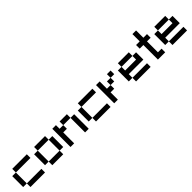

<svg xmlns="http://www.w3.org/2000/svg" viewBox="429 -2460 4142 4142"><g transform="rotate(-45 2500.0 -389.0)"><path d="M111.1 -111.1H0V-444.4H111.1ZM555.6 -444.4H111.1V-555.6H555.6ZM555.6 0H111.1V-111.1H555.6Z M777.8 -111.1H666.7V-444.4H777.8ZM1111.1 -444.4H777.8V-555.6H1111.1ZM1222.2 -111.1H1111.1V-444.4H1222.2ZM1111.1 0H777.8V-111.1H1111.1Z M1444.4 -333.3V0H1333.3V-555.6H1444.4V-444.4H1555.6V-333.3ZM1888.9 0H1777.8V-444.4H1888.9ZM1777.8 -444.4H1555.6V-555.6H1777.8Z M2111.1 -111.1H2000V-444.4H2111.1ZM2555.6 -444.4H2111.1V-555.6H2555.6ZM2555.6 0H2111.1V-111.1H2555.6Z M3000 -333.3H2888.9V-444.4H3000ZM3111.1 -444.4H3000V-555.6H3111.1ZM2777.8 -222.2V0H2666.7V-555.6H2777.8V-333.3H2888.9V-222.2Z M3666.7 -444.4H3333.3V-555.6H3666.7ZM3333.3 -222.2V-111.1H3222.2V-444.4H3333.3V-333.3H3666.7V-444.4H3777.8V-222.2ZM3777.8 0H3333.3V-111.1H3777.8Z M4111.1 -555.6H4222.2V-444.4H4111.1V-111.1H4222.2V0H4000V-444.4H3888.9V-555.6H4000V-777.8H4111.1Z M4777.8 -444.4H4444.4V-555.6H4777.8ZM4444.4 -222.2V-111.1H4333.3V-444.4H4444.4V-333.3H4777.8V-444.4H4888.9V-222.2ZM4888.9 0H4444.4V-111.1H4888.9Z"/></g></svg>

Font: Pixeloid Sans
Style: Regular
Weight: 400
Designer: GGBotNet
Foundry: GGBotNet
Version: 0.5